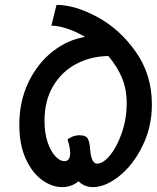

<svg xmlns="http://www.w3.org/2000/svg" viewBox="-20 -734 641 785"><path d="M234 31Q192 31 151.5 1.5Q111 -28 85 -85.5Q59 -143 59 -224Q59 -321 97 -399Q135 -477 196.5 -524.5Q258 -572 328 -583Q291 -605 254.5 -617Q218 -629 190 -629L211 -714Q287 -714 379 -664Q471 -614 536 -521Q601 -428 601 -307Q601 -215 562.5 -137Q524 -59 467.5 -14Q411 31 360 31Q325 31 301 7Q273 31 234 31ZM498 -312Q498 -369 479 -415Q460 -461 423 -505Q352 -504 292.5 -473Q233 -442 197.5 -382.5Q162 -323 162 -240Q162 -189 175 -151.5Q188 -114 207 -94.5Q226 -75 243 -75Q267 -75 267 -109Q267 -131 256 -164Q263 -170 276.5 -175.5Q290 -181 305 -181Q332 -181 339.5 -166Q347 -151 349 -119Q354 -65 377 -65Q402 -65 430.5 -100Q459 -135 478.5 -192Q498 -249 498 -312Z"/></svg>

Font: Lemonada Light
Style: Regular
Weight: 300
Designer: Mohamed Gaber (Arabic) Eduardo Tunni (Latin)
Foundry: Kief Type Foundry
Version: Version 3.006